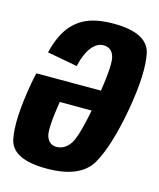

<svg xmlns="http://www.w3.org/2000/svg" viewBox="-105 -756 693 836"><g transform="rotate(15 241.5 -338.5)"><path d="M183.9 4.5Q335.4 4.5 385 -80.2Q433.5 -164.6 464.8 -339.5Q494 -507.1 476 -593.7Q456.9 -680.8 303.6 -680.8L285.4 -578.4Q325.9 -578.4 335.5 -535.4Q344.5 -492.1 317.6 -336.3Q288.2 -172.8 263.5 -135.1Q239.1 -98 201 -98Q167.6 -98 155.3 -133.6Q145.2 -168 165 -290.5H322.6L339.6 -384.7H34.3Q29 -363.3 24.2 -336.5Q-6 -165 11.6 -80.9Q29.3 4.5 183.9 4.5ZM195.7 -460.8Q202.5 -490.8 212.3 -513.1Q222 -535.4 233.8 -549.7Q245.6 -564.1 258.4 -571.2Q271.2 -578.4 285.4 -578.4L304.3 -636.7L303.6 -680.8Q263.6 -680.8 230.4 -674.4Q197.2 -668 170.4 -653.7Q143.7 -639.3 122.5 -616.7Q101.3 -594 85.7 -561.4Q70 -528.7 59.8 -486Z"/></g></svg>

Font: Anybody Thin Condensed
Style: Italic
Weight: 100
Width: 3
Italic angle: -10°
Version: Version 1.113;gftools[0.9.25]